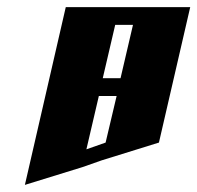

<svg xmlns="http://www.w3.org/2000/svg" viewBox="-20 -520 555 540"><path d="M165 -500H515L427 -119L266 -69L212 -50L50 0ZM304 -450 269 -300H319L354 -450ZM258 -250 223 -100 277 -119 308 -250Z"/></svg>

Font: SOV_Meka
Style: Italic
Weight: 400
Italic angle: -13°
Version: Version 1.00